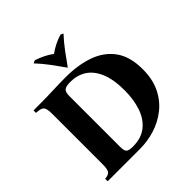

<svg xmlns="http://www.w3.org/2000/svg" viewBox="-227 -1067 1245 1245"><g transform="rotate(-45 395.5 -444.5)"><path d="M58 0V-23Q87 -25 100 -38Q113 -51 113 -100V-565Q113 -614 98.5 -627.5Q84 -641 43 -642V-665H113Q168 -665 225 -667.5Q282 -670 343 -670Q457 -670 545 -638.5Q633 -607 683 -537.5Q733 -468 733 -353Q733 -261 700 -194Q667 -127 612 -84Q557 -41 490 -20.5Q423 0 355 0ZM333 -43Q410 -43 458.5 -81.5Q507 -120 530 -187Q553 -254 553 -338Q553 -441 525.5 -504.5Q498 -568 451 -597.5Q404 -627 343 -627Q303 -627 288 -615.5Q273 -604 273 -565V-100Q273 -65 284.5 -54Q296 -43 333 -43ZM514 -889 533 -880Q496 -840 461.5 -794Q427 -748 397 -705H395Q365 -748 331 -794Q297 -840 259 -880L278 -889Q345 -868 396 -830Q447 -868 514 -889Z"/></g></svg>

Font: Bona Nova
Style: Bold
Weight: 700
Designer: Mateusz Machalski
Foundry: Capitalics
Version: Version 4.001; ttfautohint (v1.8.3)